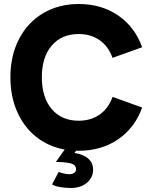

<svg xmlns="http://www.w3.org/2000/svg" viewBox="-20 -735 753 959"><path d="M360 18 352 29Q397 36 421 57.5Q445 79 445 112Q445 152 414 178Q383 204 333 204Q312 204 284 200Q256 196 240 186L273 124Q304 135 325 135Q340 135 350 129Q360 123 360 110Q360 88 332.5 81Q305 74 259 74L303 12Q221 -3 160 -52Q99 -101 65.5 -177.5Q32 -254 32 -349Q32 -457 75 -540Q118 -623 195.5 -669Q273 -715 373 -715Q487 -715 570.5 -657.5Q654 -600 690 -499L542 -446Q522 -503 478 -534Q434 -565 373 -565Q288 -565 238.5 -507.5Q189 -450 189 -349Q189 -248 238.5 -190Q288 -132 373 -132Q434 -132 478 -163Q522 -194 542 -251L690 -198Q654 -97 570.5 -39.5Q487 18 373 18Z"/></svg>

Font: Hanken Grotesk Black
Style: Regular
Weight: 900
Designer: Alfredo Marco Pradil
Foundry: Hanken Design Co.
Version: Version 3.014